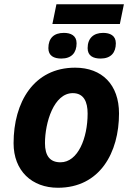

<svg xmlns="http://www.w3.org/2000/svg" viewBox="-20 -875 625 905"><path d="M253 10C451 10 541 -156 541 -340C541 -476 461 -556 334 -556C139 -556 44 -393 44 -200C44 -70 130 10 253 10ZM265 -110C216 -110 192 -140 192 -200C192 -298 234 -436 323 -436C375 -436 393 -395 393 -340C393 -223 347 -110 265 -110ZM545 -762 564 -855H246L227 -762ZM269 -599C318 -599 341 -627 341 -671C341 -708 313 -720 281 -720C234 -720 208 -695 208 -648C208 -612 234 -599 269 -599ZM454 -599C503 -599 526 -627 526 -671C526 -708 498 -720 466 -720C421 -720 393 -695 393 -648C393 -612 419 -599 454 -599Z"/></svg>

Font: BC Sans
Style: Bold Italic
Weight: 700
Italic angle: -12°
Designer: Monotype Design Team
Province of B.C.
Foundry: Monotype Imaging Inc.
Version: Version 2.000;GOOG;noto-source:20170915:90ef993387c0